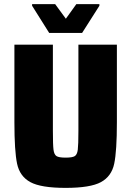

<svg xmlns="http://www.w3.org/2000/svg" viewBox="-20 -905 638 933"><path d="M50 -311V-688H237V-269Q237 -201 240 -177.5Q243 -154 254.5 -146.5Q266 -139 299 -139Q332 -139 343.5 -146.5Q355 -154 358 -177.5Q361 -201 361 -269V-688H548V-311Q548 -171 535 -109.5Q522 -48 470.5 -20Q419 8 299 8Q179 8 127.5 -20Q76 -48 63 -109.5Q50 -171 50 -311ZM219 -745 136 -877V-885H248L300 -814L351 -885H463V-877L379 -745Z"/></svg>

Font: Saira Semi Condensed ExtraBold
Style: Regular
Weight: 800
Width: 4
Designer: Hector Gatti with collaboration of the Omnibus-Type team
Foundry: Omnibus-Type
Version: Version 1.001; ttfautohint (v1.8)